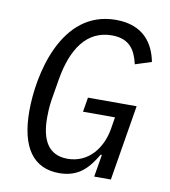

<svg xmlns="http://www.w3.org/2000/svg" viewBox="-81 -780 763 862"><g transform="rotate(10 300.0 -349.0)"><path d="M404.1 0H480.1L536.9 -344.1H315L304 -278.1H449.9L441.1 -224.1C426.1 -133.9 366.8 -57.9 272 -57.9C183.9 -57.9 149.9 -122.9 149.9 -225.1C149.9 -241.8 150.9 -275.9 155.9 -306.1L171.9 -402C196 -545.1 258.9 -638.1 372.9 -638.1C456 -638.1 481.9 -588.1 496.1 -528.1L570 -551.8C555 -628.9 508.2 -709.9 378.9 -709.9C127.1 -709.9 66.1 -400.9 66.1 -240.1C66.1 -73.9 127.8 12.1 246.1 12.1C337 12.1 378.9 -40.1 415.8 -101.9H421.2Z"/></g></svg>

Font: Margiela Mono Italic Italic
Style: Regular
Weight: 400
Designer: Mike Abbink, Paul van der Laan, Pieter van Rosmalen
Foundry: Bold Monday
Version: Version 2.003 2021